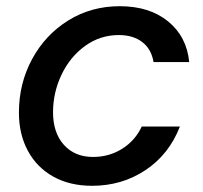

<svg xmlns="http://www.w3.org/2000/svg" viewBox="-20 -588 656 619"><path d="M41 -225Q41 -319 83.5 -397.5Q126 -476 200 -522Q274 -568 366 -568Q462 -568 522 -519Q582 -470 590 -388H475Q468 -430 438.5 -452.5Q409 -475 363 -475Q303 -475 254.5 -440Q206 -405 178.5 -347.5Q151 -290 151 -226Q151 -160 186 -121Q221 -82 280 -82Q332 -82 374 -108.5Q416 -135 437 -180H560Q525 -90 449 -39.5Q373 11 277 11Q205 11 152 -18.5Q99 -48 70 -101.5Q41 -155 41 -225Z"/></svg>

Font: Open Sauce Sans Medium Italic
Style: Regular
Weight: 500
Italic angle: -10°
Designer: Alfredo Marco Pradil
Foundry: Creative Sauce Fz LLC
Version: Version 1.477